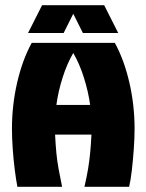

<svg xmlns="http://www.w3.org/2000/svg" viewBox="-20 -719 561 739"><path d="M47 0Q42 -25 37 -64Q32 -103 29 -146Q26 -189 26 -223Q26 -314 46 -401Q66 -488 102 -554H422Q458 -488 478 -401Q498 -314 498 -223Q498 -189 495 -146Q492 -103 487.5 -64Q483 -25 477 0H305Q314 -39 319 -69Q324 -99 327 -130Q330 -161 332 -201H192Q194 -161 197 -130Q200 -99 205.5 -69Q211 -39 219 0ZM197 -315H327Q320 -366 303 -420Q286 -474 262 -515Q238 -474 221 -420.5Q204 -367 197 -315ZM88 -592 142 -699H381L435 -592H299L262 -666L225 -592Z"/></svg>

Font: Tac One
Style: Regular
Weight: 400
Designer: Oluseyi Olusanya, David Udoh, Eyiyemi Adegbite, Mirko Velimirović
Version: Version 1.003; ttfautohint (v1.8.4.7-5d5b)